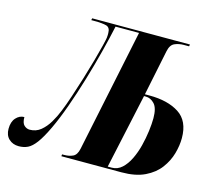

<svg xmlns="http://www.w3.org/2000/svg" viewBox="-140 -839 1079 971"><g transform="rotate(15 399.5 -353.5)"><path d="M35 7Q4 7 -16.5 -12Q-37 -31 -37 -65Q-37 -102 -18.5 -122.5Q0 -143 25 -143Q25 -112 38 -100Q51 -88 67 -88Q100 -88 124.5 -108Q149 -128 167.5 -159Q186 -190 199 -223Q213 -257 229.5 -306.5Q246 -356 262.5 -409.5Q279 -463 292.5 -511.5Q306 -560 314.5 -594.5Q323 -629 324 -638Q325 -646 325 -652Q325 -658 325 -663Q325 -692 304.5 -698Q284 -704 240 -704H225L227 -714H739L737 -704H709Q684 -704 662 -694.5Q640 -685 633 -650L584 -412H608Q704 -412 763 -374Q822 -336 822 -246Q822 -207 810 -164.5Q798 -122 770 -84.5Q742 -47 693.5 -23.5Q645 0 571 0H257L258 -10H269Q294 -10 314 -19Q334 -28 341 -61L475 -704H352Q339 -643 319.5 -566.5Q300 -490 276 -410Q252 -330 226 -257Q200 -184 174 -129Q147 -72 125 -42.5Q103 -13 82 -3Q61 7 35 7ZM518 -10Q548 -10 571 -31Q594 -52 610.5 -86Q627 -120 637 -159.5Q647 -199 652 -238Q657 -277 657 -306Q657 -359 637 -380.5Q617 -402 591 -402H582L497 -10Z"/></g></svg>

Font: Noto Serif Display ExtraCondensed Black
Style: Italic
Weight: 900
Width: 2
Italic angle: -12°
Designer: Monotype Design Team
Foundry: Monotype Imaging Inc.
Version: Version 2.009